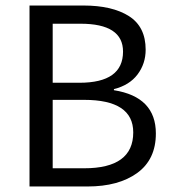

<svg xmlns="http://www.w3.org/2000/svg" viewBox="-20 -676 623 696"><path d="M87 0V-656H282Q387 -656 447.5 -617.5Q508 -579 508 -496Q508 -445 478.5 -406Q449 -367 393 -353V-349Q545 -325 545 -192Q545 -98 477.5 -49Q410 0 297 0ZM171 -66H285Q463 -66 463 -196Q463 -314 285 -314H171ZM171 -376H268Q426 -376 426 -489Q426 -590 272 -590H171Z"/></svg>

Font: RibengUni
Style: Regular
Weight: 400
Designer: (1) Dr. Andrew Glass (Senior Program Manager at Microsoft Corporation)
(2) Bivuti Chakma (Chakma Font Designer & Keyboar
Foundry: Bivuti Chakma
Version: Version 2.2022; Updated on: 03 June 2022; Friday